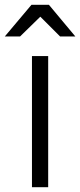

<svg xmlns="http://www.w3.org/2000/svg" viewBox="-24 -785 336 805"><path d="M110 -550H178V0H110ZM108 -765H181L292 -632H228L145 -715L60 -632H-4Z"/></svg>

Font: Krub
Style: Regular
Weight: 400
Designer: Ekaluck Peanpanawate
Foundry: Cadson Demak Co.,Ltd.
Version: Version 1.000; ttfautohint (v1.6)